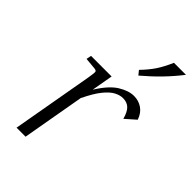

<svg xmlns="http://www.w3.org/2000/svg" viewBox="-223 -822 904 904"><g transform="rotate(45 229.0 -370.0)"><path d="M326 -453Q306 -453 284 -441.5Q262 -430 237.5 -400Q213 -370 185 -312L130 0H70L142 -408Q148 -443 146 -449.5Q144 -456 129 -457L74 -462L79 -487H216L197 -380Q238 -446 279 -471.5Q320 -497 356 -497Q387 -497 411.5 -480Q436 -463 447 -430L396 -385Q386 -422 369.5 -437.5Q353 -453 326 -453ZM302 -579 285 -600Q317 -633 337.5 -663.5Q358 -694 378 -740H458Q424 -696 385.5 -656.5Q347 -617 302 -579Z"/></g></svg>

Font: Inria Serif Light
Style: Italic
Weight: 300
Italic angle: -10°
Designer: Black Foundry Team
Foundry: Black Foundry
Version: Version 1.000; ttfautohint (v1.8.3)